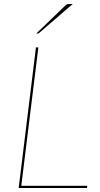

<svg xmlns="http://www.w3.org/2000/svg" viewBox="-20 -936 499 956"><path d="M73 0ZM86 -11H415L413 0H73L159 -700H171ZM342 -916 175 -772Q171.5 -769 166 -769H160.5L306 -909Q310 -913 314 -914.5Q318 -916 325.5 -916Z"/></svg>

Font: Lato Hairline
Style: Italic
Weight: 100
Italic angle: -7°
Designer: Lukasz Dziedzic
Foundry: tyPoland Lukasz Dziedzic
Version: Version 2.007; 2014-02-27